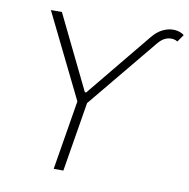

<svg xmlns="http://www.w3.org/2000/svg" viewBox="-82 -816 883 896"><g transform="rotate(10 360.0 -368.0)"><path d="M304.2 -359.9 307.1 -377.4H323.7L320.8 -359.9ZM88.9 -727.5H141.1L314 -372.6L569.3 -683.6Q592.8 -712.4 619.9 -725.1Q647 -737.8 673.3 -736.3Q699.7 -734.9 719.7 -720.2L695.8 -685.5Q677.2 -697.3 651.9 -692.4Q626.5 -687.5 605 -661.6L330.6 -329.1L276.4 0H230.5L284.7 -329.1Z"/></g></svg>

Font: Inter 16pt ExtraLight
Style: Italic
Weight: 250
Italic angle: -9.3988°
Version: Version 4.001;git-66647c0bb